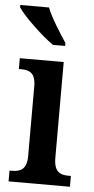

<svg xmlns="http://www.w3.org/2000/svg" viewBox="-54 -799 406 832"><g transform="rotate(5 148.5 -383.0)"><path d="M156 -606H209V-619C184 -657 142 -721 125 -766H0V-756C22 -721 104 -642 156 -606ZM16 0H283V-47H273C235 -47 209 -59 209 -120V-536H18V-489H29C65 -489 91 -477 91 -420V-117C91 -59 64 -47 26 -47H16Z"/></g></svg>

Font: Noto Serif Myanmar Condensed SemiBold
Style: Regular
Weight: 600
Width: 3
Designer: Ben Mitchell and the Monotype Design Team
Foundry: Monotype Imaging Inc.
Version: Version 2.106